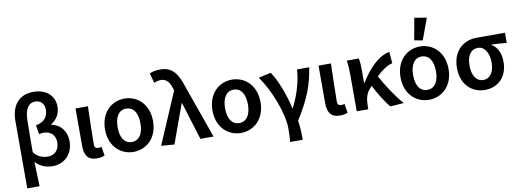

<svg xmlns="http://www.w3.org/2000/svg" viewBox="-70 -1218 4964 1830"><g transform="rotate(-10 2412.0 -302.5)"><path d="M71 178H190C188 99 185 22 182 -58C232 -4 293 12 350 12C447 12 546 -57 546 -197C546 -294 486 -365 401 -379V-383C458 -419 490 -471 490 -540C490 -661 391 -718 288 -718C140 -718 71 -614 71 -477ZM318 -86C274 -86 224 -98 182 -153C182 -258 183 -362 185 -467C187 -566 223 -624 289 -624C335 -624 376 -593 376 -529C376 -470 345 -414 257 -399L272 -311C286 -315 301 -317 317 -317C392 -317 429 -267 429 -204C429 -127 379 -86 318 -86Z M776 12C812 12 832 6 851 -2L836 -90C825 -86 814 -84 806 -84C781 -84 768 -95 768 -125C768 -223 773 -369 776 -492H656V-131C656 -43 685 12 776 12Z M1130 12C1255 12 1363 -82 1363 -245C1363 -410 1255 -504 1130 -504C1006 -504 898 -410 898 -245C898 -82 1006 12 1130 12ZM1130 -84C1058 -84 1020 -147 1020 -245C1020 -343 1058 -407 1130 -407C1203 -407 1241 -343 1241 -245C1241 -147 1203 -84 1130 -84Z M1525 10 1661 -365H1665L1778 0H1905L1725 -508C1682 -651 1625 -718 1518 -718C1466 -718 1440 -710 1411 -698L1438 -602C1458 -611 1476 -618 1505 -618C1553 -618 1588 -582 1606 -515L1611 -497L1398 0Z M2170 12C2295 12 2403 -82 2403 -245C2403 -410 2295 -504 2170 -504C2046 -504 1938 -410 1938 -245C1938 -82 2046 12 2170 12ZM2170 -84C2098 -84 2060 -147 2060 -245C2060 -343 2098 -407 2170 -407C2243 -407 2281 -343 2281 -245C2281 -147 2243 -84 2170 -84Z M2615 178H2737C2737 122 2735 51 2725 -9C2850 -207 2890 -325 2918 -492H2800C2791 -365 2752 -247 2696 -135H2692C2660 -282 2599 -429 2547 -504L2427 -477C2530 -336 2621 -93 2621 48C2621 110 2619 135 2615 178Z M3128 12C3164 12 3184 6 3203 -2L3188 -90C3177 -86 3166 -84 3158 -84C3133 -84 3120 -95 3120 -125C3120 -223 3125 -369 3128 -492H3008V-131C3008 -43 3037 12 3128 12Z M3291 0H3403V-28C3403 -97 3415 -147 3448 -185C3457 -195 3465 -205 3473 -214C3518 -126 3570 -44 3614 10L3746 0C3677 -77 3598 -197 3547 -293C3604 -348 3652 -379 3704 -393L3695 -504C3584 -483 3486 -377 3411 -254H3407V-373C3407 -418 3405 -462 3398 -492H3281C3290 -443 3291 -387 3291 -348Z M3990 12C4115 12 4223 -82 4223 -245C4223 -410 4115 -504 3990 -504C3866 -504 3758 -410 3758 -245C3758 -82 3866 12 3990 12ZM3990 -84C3918 -84 3880 -147 3880 -245C3880 -343 3918 -407 3990 -407C4063 -407 4101 -343 4101 -245C4101 -147 4063 -84 3990 -84ZM4028 -556 4104 -763 3986 -783 3948 -571Z M4531 12C4658 12 4751 -76 4751 -223C4751 -305 4720 -369 4666 -399V-403C4719 -402 4758 -399 4812 -393V-492H4537C4416 -492 4303 -411 4303 -240C4303 -77 4407 12 4531 12ZM4532 -84C4468 -84 4425 -143 4425 -240C4425 -347 4469 -395 4533 -395C4600 -395 4638 -321 4638 -234C4638 -141 4596 -84 4532 -84Z"/></g></svg>

Font: Source Sans Pro Semibold
Style: Regular
Weight: 600
Designer: Paul D. Hunt
Foundry: Adobe Systems Incorporated
Version: Version 3.006;hotconv 1.0.111;makeotfexe 2.5.65597